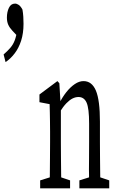

<svg xmlns="http://www.w3.org/2000/svg" viewBox="-172 -1029 692 1049"><path d="M-89.8 -1009.3Q-80.1 -1009.3 -69.6 -1002.2Q-59.1 -995.1 -49.3 -976.6Q-45.9 -957.5 -44.7 -937.7Q-43.5 -918 -43.5 -898.9Q-43.5 -847.2 -56.6 -806.4Q-69.8 -765.6 -92.8 -736.1Q-115.7 -706.5 -141.6 -689.9L-152.3 -731.4Q-130.9 -750 -115.5 -767.8Q-100.1 -785.6 -91.3 -809.1Q-82.5 -832.5 -78.1 -866.7L-69.3 -824.2L-104 -860.8Q-119.6 -877.4 -127 -894Q-134.3 -910.6 -134.3 -932.6Q-134.3 -963.4 -123.3 -986.3Q-112.3 -1009.3 -89.8 -1009.3ZM47.4 0V-43.5L124 -67.4H140.1L210.9 -43.5V0ZM99.1 0Q100.1 -27.3 100.3 -72.8Q100.6 -118.2 101.1 -166.5Q101.6 -214.8 101.6 -252.4V-310.1Q101.6 -343.3 101.1 -367.9Q100.6 -392.6 100.3 -414.3Q100.1 -436 99.1 -460L43.5 -470.7V-512.7L141.6 -585.9L152.3 -574.2L160.6 -435.1V-433.1V-252.4Q160.6 -214.8 161.1 -166.5Q161.6 -118.2 162.1 -73.2Q162.6 -28.3 163.1 0ZM261.7 0V-43.5L338.4 -67.4H354L424.8 -43.5V0ZM313.5 0Q314.5 -22 314.5 -54.7Q314.5 -72.3 314.5 -72.3Q314 -75.2 314 -102.1Q314 -132.8 314.5 -165.5Q314.9 -198.2 314.9 -252.4V-354Q314.9 -436.5 301.3 -467.8Q287.6 -499 256.8 -499Q240.2 -499 223.9 -490.7Q207.5 -482.4 190.4 -464.6Q173.3 -446.8 154.3 -416.5L145 -462.4H150.9Q168.5 -498 190.4 -525.6Q212.4 -553.2 236.6 -569.6Q260.7 -585.9 284.2 -585.9Q330.1 -585.9 352.1 -533.7Q374 -481.4 374 -364.3V-252.4Q374 -213.9 374.5 -165.3Q375 -116.7 375.5 -72.5Q376 -28.3 376.5 0Z"/></svg>

Font: Scarab Serif
Style: Condensed
Weight: 400
Designer: John Roberts
Foundry: Scarab
Version: 1.0